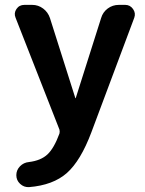

<svg xmlns="http://www.w3.org/2000/svg" viewBox="-20 -540 595 788"><path d="M224 -8 44 -467Q36 -486 47.5 -503Q59 -520 80 -520H112Q137 -520 157 -505Q177 -490 185 -466L289 -138Q289 -137 290 -137Q291 -137 291 -138L395 -466Q402 -490 422 -505Q442 -520 468 -520H494Q514 -520 526 -503Q538 -486 531 -467L355 3Q311 120 254.5 170Q198 220 99 228Q78 229 62.5 214.5Q47 200 47 179Q47 158 62 142.5Q77 127 99 125Q148 119 175 93.5Q202 68 224 8Q225 4 225 0Q225 -4 224 -8Z"/></svg>

Font: Rounded Mplus 1c Bold
Style: Bold
Weight: 700
Version: Version 1.059.20150529